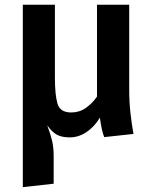

<svg xmlns="http://www.w3.org/2000/svg" viewBox="-20 -563 655 807"><path d="M523.1 -543.1V-185.6Q523.1 -133.3 528.5 -86.4Q533.8 -39.5 541 0L417.9 13.3Q412.3 -1 407.4 -23.6Q402.6 -46.2 400 -68.7Q377.4 -30.8 344.1 -8.2Q310.8 14.4 273.3 14.4Q240 14.4 219.7 3.6Q199.5 -7.2 178.5 -35.9Q191.3 -2.6 198.5 26.7Q205.6 55.9 205.6 93.8V209.2L75.9 223.6V-543.1H210.8V-235.9Q210.8 -165.1 221.5 -127.7Q232.3 -90.3 279.5 -90.3Q313.8 -90.3 341 -109.5Q368.2 -128.7 387.7 -156.9V-543.1Z"/></svg>

Font: Fira Code SemiBold
Style: Regular
Weight: 600
Designer: Carrois Corporate, Edenspiekermann AG, Nikita Prokopov
Foundry: Carrois Corporate, Edenspiekermann AG, Nikita Prokopov
Version: Version 6.002